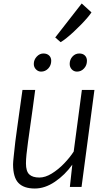

<svg xmlns="http://www.w3.org/2000/svg" viewBox="-20 -1073 613 1102"><path d="M180 9Q116.5 9 85.8 -23Q55 -55 55 -130Q55 -142 59 -178.8Q63 -215.5 68 -261Q72.5 -296.5 78.8 -341Q85 -385.5 92.5 -439.5Q100 -493.5 109 -557H182Q174 -496.5 167.8 -451Q161.5 -405.5 156.8 -372.5Q152 -339.5 149 -317Q146 -294.5 144 -280.8Q142 -267 141 -260Q135 -216 132 -186.5Q129 -157 129 -135Q129 -90 148 -72Q167 -54 206 -54Q240 -54 277.2 -77Q314.5 -100 347.8 -134.5Q381 -169 403 -203L450 -557H522L448 0H381L395 -128Q353 -69 295.5 -30Q238 9 180 9ZM216 -662Q199 -662 186.5 -674.8Q174 -687.5 174 -706Q174 -730 190.8 -748Q207.5 -766 229 -766Q249.5 -766 261.8 -754.5Q274 -743 274 -724Q274 -698 257 -680Q240 -662 216 -662ZM422 -662Q404 -662 392 -674.8Q380 -687.5 380 -706Q380 -731 396 -748.5Q412 -766 435 -766Q455.5 -766 467.2 -754.5Q479 -743 479 -724Q479 -698 462.2 -680Q445.5 -662 422 -662ZM328 -831 297 -858 449 -1053 505 -1002Q497 -989.5 481.2 -971Q465.5 -952.5 445 -931.5Q424.5 -910.5 403 -890.5Q381.5 -870.5 361.8 -854.8Q342 -839 328 -831Z"/></svg>

Font: Koeln Type Sans Light
Style: Italic
Weight: 300
Italic angle: -7.5°
Designer: Eben Sorkin
Foundry: Eben Sorkin
Version: Version 2.001